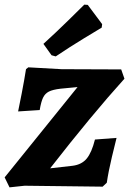

<svg xmlns="http://www.w3.org/2000/svg" viewBox="-25 -802 556 827"><path d="M81 -2 16 5 -5 -38 309 -427 236 -420Q202 -416 185.5 -407.5Q169 -399 160.5 -381.5Q152 -364 146 -328L53 -322Q57 -340 68.5 -399.5Q80 -459 87 -504L97 -512L240 -504L497 -503L511 -463Q371 -308 191 -77L288 -88Q327 -93 348.5 -119Q370 -145 384 -201L477 -208Q472 -189 457 -126Q442 -63 435 -15L417 2ZM215 -559 197 -564 162 -613Q217 -663 270 -715Q323 -767 338 -782L353 -781L415 -698L413 -683Q396 -673 336 -636.5Q276 -600 215 -559Z"/></svg>

Font: Alegreya SC ExtraBold
Style: Italic
Weight: 800
Italic angle: -7°
Designer: Juan Pablo del Peral
Foundry: Huerta Tipografica
Version: Version 2.007; ttfautohint (v1.6)